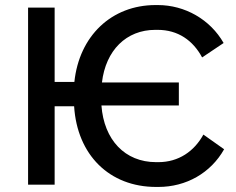

<svg xmlns="http://www.w3.org/2000/svg" viewBox="-20 -730 933 759"><path d="M597 9H606C716 9 813 -46 866 -140L784 -198C748 -132 686 -89 606 -89H597C474 -89 391 -177 381 -313H687V-404H383C398 -531 479 -612 594 -612H603C684 -612 743 -570 779 -503L864 -560C811 -653 711 -710 604 -710H595C421 -710 293 -588 274 -406H196V-700H91V0H196V-310H273C285 -118 412 9 597 9Z"/></svg>

Font: Fixel Text Medium
Style: Regular
Weight: 500
Width: 4
Designer: AlfaBravo + MacPaw
Foundry: Kyrylo Tkachov, Marchela Mozhyna, Serhii Makarenko, Maria Weinstein, Zakhar Kryvoshyya
Version: Version 1.211